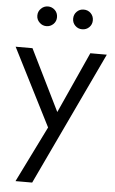

<svg xmlns="http://www.w3.org/2000/svg" viewBox="-65 -1072 628 1053"><g transform="rotate(5 249.0 -545.0)"><path d="M213.9 -369.1Q160.2 -475.6 -2 -794.9Q21.5 -794.9 90.8 -794.9Q132.8 -710.9 256.8 -458Q294.9 -542 409.2 -794.9Q431.6 -794.9 500 -794.9Q413.1 -611.3 153.3 -60.5Q129.9 -60.5 61.5 -60.5Q99.6 -137.7 213.9 -369.1ZM156.2 -1030.3Q177.7 -1030.3 194.3 -1014.6Q210 -999 210 -975.6Q210 -953.1 194.3 -937.5Q177.7 -921.9 156.2 -921.9Q133.8 -921.9 118.2 -937.5Q101.6 -953.1 101.6 -975.6Q101.6 -999 118.2 -1014.6Q133.8 -1030.3 156.2 -1030.3ZM352.5 -1030.3Q376 -1030.3 391.6 -1014.6Q407.2 -999 407.2 -975.6Q407.2 -953.1 391.6 -937.5Q376 -921.9 352.5 -921.9Q330.1 -921.9 314.5 -937.5Q298.8 -953.1 298.8 -975.6Q298.8 -999 314.5 -1014.6Q330.1 -1030.3 352.5 -1030.3Z"/></g></svg>

Font: Das Gitter
Style: Book
Weight: 400
Version: Version 006.000